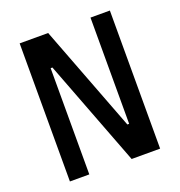

<svg xmlns="http://www.w3.org/2000/svg" viewBox="-127 -805 854 912"><g transform="rotate(-20 300.0 -349.0)"><path d="M384 0H528V-698H430V-161H421L216 -698H72V0H170V-537H179Z"/></g></svg>

Font: IBM Plex Mono Medm
Style: Regular
Weight: 500
Monospace: yes
Designer: Mike Abbink, Paul van der Laan, Pieter van Rosmalen
Foundry: Bold Monday
Version: Version 2.004